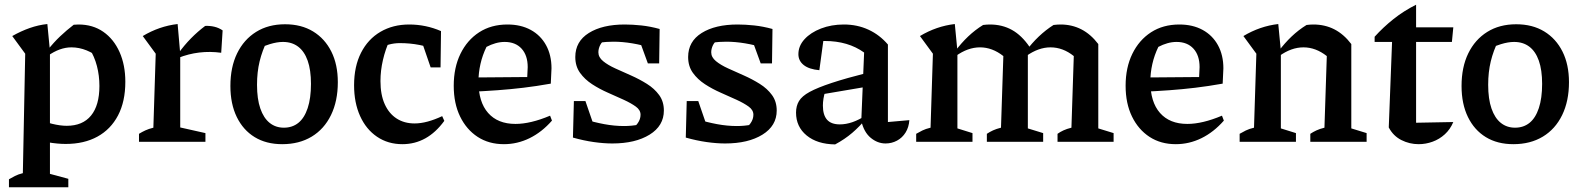

<svg xmlns="http://www.w3.org/2000/svg" viewBox="-20 -602 6714 815"><path d="M259 9Q224 9 183.5 2Q143 -5 99 -19L119 -102Q166 -85 201 -76.5Q236 -68 263 -68Q331 -68 366.5 -111.5Q402 -155 402 -237Q402 -281 391.5 -321.5Q381 -362 359 -397L411 -349Q349 -401 283 -401Q234 -401 183 -365L182 -389Q208 -422 235.5 -448Q263 -474 293 -497Q299 -497 303.5 -497.5Q308 -498 313 -498Q374 -498 418.5 -467Q463 -436 487.5 -381Q512 -326 512 -255Q512 -171 481 -112Q450 -53 393.5 -22Q337 9 259 9ZM18 193V159Q30 152 43.5 145Q57 138 77 133L87 -374L32 -449Q69 -470 106 -483Q143 -496 181 -500L192 -386V136L270 157V193Z M919 -378Q824 -391 736 -356V-374Q762 -410 790.5 -439Q819 -468 851 -492Q871 -493 890 -488.5Q909 -484 925 -473ZM570 0V-34Q583 -42 597 -48.5Q611 -55 631 -60L641 -374L586 -449Q656 -491 734 -500L745 -374V-61L852 -37V0Z M1178 10Q1110 10 1061 -20Q1012 -50 985 -105.5Q958 -161 958 -237Q958 -317 986.5 -375.5Q1015 -434 1067 -466.5Q1119 -499 1190 -499Q1259 -499 1309 -468.5Q1359 -438 1386.5 -383Q1414 -328 1414 -253Q1414 -173 1385 -113.5Q1356 -54 1303 -22Q1250 10 1178 10ZM1185 -60Q1221 -60 1246.5 -80.5Q1272 -101 1286 -143Q1300 -185 1300 -246Q1300 -305 1286 -344.5Q1272 -384 1245.5 -404Q1219 -424 1181 -424Q1156 -424 1125 -414.5Q1094 -405 1050 -386L1115 -431Q1093 -387 1082 -341.5Q1071 -296 1071 -242Q1071 -182 1085 -141.5Q1099 -101 1124.5 -80.5Q1150 -60 1185 -60Z M1688 10Q1627 10 1580.5 -21.5Q1534 -53 1508.5 -109.5Q1483 -166 1483 -240Q1483 -320 1512.5 -378Q1542 -436 1595 -467Q1648 -498 1717 -498Q1752 -498 1786 -491Q1820 -484 1852 -470L1837 -388Q1763 -419 1677 -419Q1654 -419 1631.5 -413Q1609 -407 1588 -395L1636 -436Q1616 -393 1605.5 -347.5Q1595 -302 1595 -258Q1595 -200 1613 -160Q1631 -120 1663.5 -99Q1696 -78 1740 -78Q1766 -78 1795.5 -86Q1825 -94 1857 -109L1866 -89Q1794 10 1688 10ZM1808 -316 1755 -470H1852L1850 -316Z M2119 10Q2055 10 2007.5 -21Q1960 -52 1933 -107.5Q1906 -163 1906 -238Q1906 -315 1934.5 -373.5Q1963 -432 2014 -465Q2065 -498 2134 -498Q2191 -498 2233 -475Q2275 -452 2298 -410Q2321 -368 2321 -312L2318 -247Q2256 -236 2201.5 -229.5Q2147 -223 2092 -219Q2037 -215 1973 -212L1974 -273L2218 -275L2220 -317Q2220 -367 2194 -395.5Q2168 -424 2122 -424Q2103 -424 2083.5 -418.5Q2064 -413 2045 -403Q2028 -368 2019.5 -330.5Q2011 -293 2011 -256Q2011 -169 2052 -122.5Q2093 -76 2168 -76Q2232 -76 2315 -111L2323 -90Q2280 -41 2228 -15.5Q2176 10 2119 10Z M2579 7Q2543 7 2500.5 1Q2458 -5 2412 -18L2456 -97Q2502 -83 2545 -75Q2588 -67 2629 -67Q2645 -67 2660.5 -68.5Q2676 -70 2692 -73L2656 -51Q2675 -62 2687 -79Q2699 -96 2699 -115Q2699 -135 2679 -149.5Q2659 -164 2627.5 -178.5Q2596 -193 2560.5 -208.5Q2525 -224 2493.5 -244.5Q2462 -265 2442 -293Q2422 -321 2422 -360Q2422 -426 2479.5 -462Q2537 -498 2632 -498Q2665 -498 2702.5 -494Q2740 -490 2780 -479L2750 -397Q2706 -411 2664 -418Q2622 -425 2584 -425Q2569 -425 2554 -424Q2539 -423 2523 -421L2553 -436Q2535 -426 2527.5 -410.5Q2520 -395 2520 -380Q2520 -359 2540 -342.5Q2560 -326 2592 -311.5Q2624 -297 2659 -281.5Q2694 -266 2726 -246Q2758 -226 2778 -198.5Q2798 -171 2798 -133Q2798 -68 2737.5 -30.5Q2677 7 2579 7ZM2412 -18 2416 -173H2465L2518 -19ZM2730 -333 2676 -481 2780 -479 2778 -333Z M3058 7Q3022 7 2979.5 1Q2937 -5 2891 -18L2935 -97Q2981 -83 3024 -75Q3067 -67 3108 -67Q3124 -67 3139.5 -68.5Q3155 -70 3171 -73L3135 -51Q3154 -62 3166 -79Q3178 -96 3178 -115Q3178 -135 3158 -149.5Q3138 -164 3106.5 -178.5Q3075 -193 3039.5 -208.5Q3004 -224 2972.5 -244.5Q2941 -265 2921 -293Q2901 -321 2901 -360Q2901 -426 2958.5 -462Q3016 -498 3111 -498Q3144 -498 3181.5 -494Q3219 -490 3259 -479L3229 -397Q3185 -411 3143 -418Q3101 -425 3063 -425Q3048 -425 3033 -424Q3018 -423 3002 -421L3032 -436Q3014 -426 3006.5 -410.5Q2999 -395 2999 -380Q2999 -359 3019 -342.5Q3039 -326 3071 -311.5Q3103 -297 3138 -281.5Q3173 -266 3205 -246Q3237 -226 3257 -198.5Q3277 -171 3277 -133Q3277 -68 3216.5 -30.5Q3156 7 3058 7ZM2891 -18 2895 -173H2944L2997 -19ZM3209 -333 3155 -481 3259 -479 3257 -333Z M3739 7Q3705 7 3676 -17Q3647 -41 3636 -89L3648 -379Q3580 -428 3481 -428Q3464 -428 3447 -426Q3430 -424 3414 -421L3478 -452L3458 -304Q3414 -308 3391.5 -326Q3369 -344 3369 -372Q3369 -407 3395 -435.5Q3421 -464 3465 -481Q3509 -498 3562 -498Q3619 -498 3666.5 -476Q3714 -454 3749 -413V-84L3840 -92Q3838 -62 3824 -39.5Q3810 -17 3787.5 -5Q3765 7 3739 7ZM3525 11Q3449 10 3404 -27Q3359 -64 3359 -124Q3359 -152 3371.5 -173Q3384 -194 3417 -212Q3450 -230 3510.5 -250Q3571 -270 3666 -294V-235L3448 -198L3483 -214Q3478 -199 3475.5 -183.5Q3473 -168 3473 -154Q3473 -114 3490.5 -94Q3508 -74 3545 -74Q3571 -74 3598.5 -83.5Q3626 -93 3657 -113V-99Q3629 -65 3597.5 -38Q3566 -11 3525 11Z M3869 0V-34Q3881 -41 3895 -48Q3909 -55 3930 -60L3940 -374L3885 -449Q3955 -491 4033 -500L4044 -386V-57L4108 -37V0ZM4169 0V-34Q4181 -42 4195 -48.5Q4209 -55 4229 -60L4239 -364L4351 -402L4343 -382V-57L4408 -37V0ZM4239 -364Q4192 -401 4140 -401Q4088 -401 4037 -364L4034 -384Q4060 -419 4089.5 -447Q4119 -475 4153 -496Q4161 -497 4168 -497.5Q4175 -498 4182 -498Q4234 -498 4275.5 -475Q4317 -452 4351 -402ZM4469 0V-34Q4480 -42 4494 -48.5Q4508 -55 4528 -60L4538 -364L4642 -415V-57L4707 -37V0ZM4538 -364Q4492 -401 4439 -401Q4388 -401 4336 -364L4334 -384Q4360 -419 4389.5 -447Q4419 -475 4452 -496Q4460 -497 4467.5 -497.5Q4475 -498 4482 -498Q4530 -498 4570 -477.5Q4610 -457 4642 -415Z M4971 10Q4907 10 4859.5 -21Q4812 -52 4785 -107.5Q4758 -163 4758 -238Q4758 -315 4786.5 -373.5Q4815 -432 4866 -465Q4917 -498 4986 -498Q5043 -498 5085 -475Q5127 -452 5150 -410Q5173 -368 5173 -312L5170 -247Q5108 -236 5053.5 -229.5Q4999 -223 4944 -219Q4889 -215 4825 -212L4826 -273L5070 -275L5072 -317Q5072 -367 5046 -395.5Q5020 -424 4974 -424Q4955 -424 4935.5 -418.5Q4916 -413 4897 -403Q4880 -368 4871.5 -330.5Q4863 -293 4863 -256Q4863 -169 4904 -122.5Q4945 -76 5020 -76Q5084 -76 5167 -111L5175 -90Q5132 -41 5080 -15.5Q5028 10 4971 10Z M5242 0V-34Q5254 -41 5268 -48Q5282 -55 5303 -60L5313 -374L5258 -449Q5328 -491 5406 -500L5417 -386V-57L5481 -37V0ZM5542 0V-34Q5554 -42 5568 -48.5Q5582 -55 5602 -60L5612 -364L5716 -415V-57L5781 -37V0ZM5410 -364 5407 -384Q5433 -419 5462.5 -447Q5492 -475 5526 -496Q5534 -497 5541 -497.5Q5548 -498 5555 -498Q5604 -498 5644 -477.5Q5684 -457 5716 -415L5612 -364Q5565 -401 5513 -401Q5461 -401 5410 -364Z M5991 -582V-486H6149L6143 -424H5991V-81L6149 -84Q6136 -53 6113 -32Q6090 -11 6061 -0.5Q6032 10 6002 10Q5963 10 5928.5 -7.5Q5894 -25 5875 -61L5889 -424H5815V-446Q5851 -486 5895 -521Q5939 -556 5991 -582Z M6404 10Q6336 10 6287 -20Q6238 -50 6211 -105.5Q6184 -161 6184 -237Q6184 -317 6212.5 -375.5Q6241 -434 6293 -466.5Q6345 -499 6416 -499Q6485 -499 6535 -468.5Q6585 -438 6612.5 -383Q6640 -328 6640 -253Q6640 -173 6611 -113.5Q6582 -54 6529 -22Q6476 10 6404 10ZM6411 -60Q6447 -60 6472.5 -80.5Q6498 -101 6512 -143Q6526 -185 6526 -246Q6526 -305 6512 -344.5Q6498 -384 6471.5 -404Q6445 -424 6407 -424Q6382 -424 6351 -414.5Q6320 -405 6276 -386L6341 -431Q6319 -387 6308 -341.5Q6297 -296 6297 -242Q6297 -182 6311 -141.5Q6325 -101 6350.5 -80.5Q6376 -60 6411 -60Z"/></svg>

Font: Piazzolla 24pt SemiBold
Style: Regular
Weight: 600
Designer: Juan Pablo del Peral
Foundry: Huerta Tipografica
Version: Version 2.005